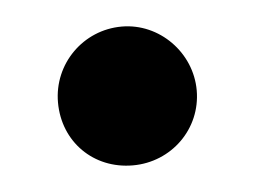

<svg xmlns="http://www.w3.org/2000/svg" viewBox="-29 -188 307 233"><g transform="rotate(-5 125.0 -71.5)"><path d="M210 -71C210 -117 172 -156 126 -156C79 -156 41 -118 41 -71C41 -23 77 13 125 13C172 13 210 -24 210 -71Z"/></g></svg>

Font: STIXGeneral
Style: Bold
Weight: 700
Designer: MicroPress Inc., with final additions and corrections provided by Coen Hoffman, Elsevier (retired)
Version: Version 1.1.0